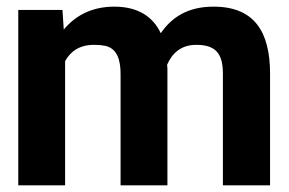

<svg xmlns="http://www.w3.org/2000/svg" viewBox="-20 -558 871 578"><path d="M35 0H176V-374C192 -403 219 -423 263 -423C276 -423 287 -422 297 -420C332 -412 343 -379 343 -335V0H484V-352C484 -354 483 -361 483 -363C498 -397 524 -423 571 -423C630 -423 651 -396 651 -336V0H793V-336C793 -462 746 -538 623 -538C545 -538 497 -506 464 -458C440 -509 394 -538 324 -538C254 -538 205 -509 172 -469L168 -528H35Z"/></svg>

Font: Asimov Pro
Style: Bd
Weight: 700
Designer: Google
Version: Version 2.000980; 2014